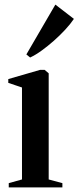

<svg xmlns="http://www.w3.org/2000/svg" viewBox="-20 -814 341 834"><path d="M18 0V-18.5L75.5 -34.5V-434L16 -454V-470.5L154 -510.5H174L191.5 -495.5V-34.5L251 -18.5V0ZM110.5 -564.5 94.5 -577.5 220.5 -794 301 -732Q286 -709.5 263.2 -685Q240.5 -660.5 214.2 -637.2Q188 -614 161.5 -594.8Q135 -575.5 111.5 -564.5Z"/></svg>

Font: Merriweather 144pt SemiBold
Style: Regular
Weight: 600
Version: Version 2.100